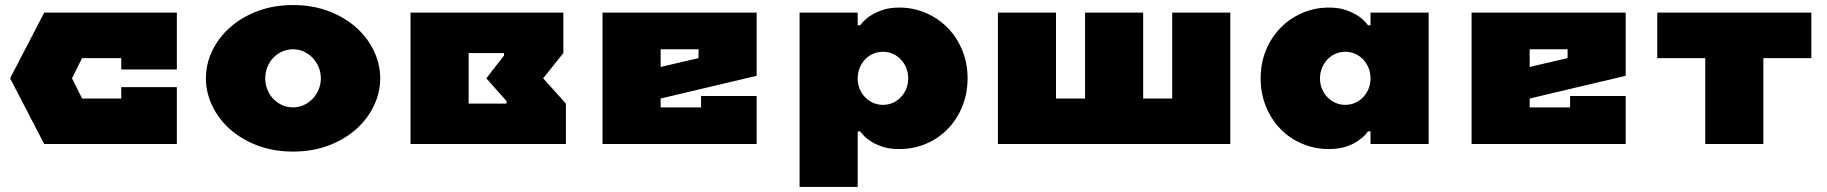

<svg xmlns="http://www.w3.org/2000/svg" viewBox="-20 -570 7230 760"><path d="M460 -180V-225H680V0H155L20 -260L155 -520H680V-295H460V-340H305L265 -260L305 -180Z M1140 -375Q1117 -375 1097 -366Q1077 -357 1062 -341.5Q1047 -326 1038.5 -305Q1030 -284 1030 -260Q1030 -236 1038.5 -215Q1047 -194 1062 -178.5Q1077 -163 1097 -154Q1117 -145 1140 -145Q1162 -145 1182 -154Q1202 -163 1217 -178.5Q1232 -194 1241 -215Q1250 -236 1250 -260Q1250 -284 1241 -305Q1232 -326 1217 -341.5Q1202 -357 1182 -366Q1162 -375 1140 -375ZM1140 -550Q1217 -550 1280.5 -526Q1344 -502 1389.5 -461.5Q1435 -421 1460 -368.5Q1485 -316 1485 -260Q1485 -204 1460 -151.5Q1435 -99 1389.5 -58.5Q1344 -18 1280.5 6Q1217 30 1140 30Q1063 30 999.5 6Q936 -18 890.5 -58.5Q845 -99 820 -151.5Q795 -204 795 -260Q795 -316 820 -368.5Q845 -421 890.5 -461.5Q936 -502 999.5 -526Q1063 -550 1140 -550Z M1605 0V-520H2210V-360L2130 -260L2220 -160V0ZM1835 -360V-160H1985V-170L1905 -260L1975 -350V-360Z M2745 -375H2595V-305L2745 -340ZM2975 0H2365V-520H2975V-270L2595 -180V-145H2755V-190H2975Z M3810 -260Q3810 -200 3789 -148.5Q3768 -97 3731.5 -59.5Q3695 -22 3645.5 -1Q3596 20 3540 20Q3498 20 3469 9.5Q3440 -1 3421 -15Q3399 -30 3385 -50H3375V170H3145V-520H3375V-470H3385Q3399 -489 3421 -505Q3440 -518 3469 -529Q3498 -540 3540 -540Q3596 -540 3645.5 -518.5Q3695 -497 3731.5 -459.5Q3768 -422 3789 -371Q3810 -320 3810 -260ZM3475 -365Q3454 -365 3436 -357Q3418 -349 3404.5 -335Q3391 -321 3383 -301.5Q3375 -282 3375 -260Q3375 -237 3383 -218Q3391 -199 3404.5 -185Q3418 -171 3436 -163Q3454 -155 3475 -155Q3496 -155 3514 -163Q3532 -171 3545.5 -185Q3559 -199 3567 -218Q3575 -237 3575 -260Q3575 -282 3567 -301.5Q3559 -321 3545.5 -335Q3532 -349 3514 -357Q3496 -365 3475 -365Z M4850 0H3930V-520H4160V-180H4275V-520H4505V-180H4620V-520H4850Z M4970 -260Q4970 -320 4991 -371Q5012 -422 5048.5 -459.5Q5085 -497 5134.5 -518.5Q5184 -540 5240 -540Q5282 -540 5311 -529Q5340 -518 5359 -505Q5381 -489 5395 -470H5405V-520H5635V0H5405V-50H5395Q5381 -30 5359 -15Q5340 -1 5311 9.5Q5282 20 5240 20Q5184 20 5134.5 -1Q5085 -22 5048.5 -59.5Q5012 -97 4991 -148.5Q4970 -200 4970 -260ZM5305 -365Q5284 -365 5266 -357Q5248 -349 5234.5 -335Q5221 -321 5213 -301.5Q5205 -282 5205 -260Q5205 -237 5213 -218Q5221 -199 5234.5 -185Q5248 -171 5266 -163Q5284 -155 5305 -155Q5326 -155 5344 -163Q5362 -171 5375.5 -185Q5389 -199 5397 -218Q5405 -237 5405 -260Q5405 -282 5397 -301.5Q5389 -321 5375.5 -335Q5362 -349 5344 -357Q5326 -365 5305 -365Z M6185 -375H6035V-305L6185 -340ZM6415 0H5805V-520H6415V-270L6035 -180V-145H6195V-190H6415Z M6730 -340H6540V-520H7150V-340H6960V0H6730Z"/></svg>

Font: Imperial One
Style: Regular
Weight: 400
Designer: Jovanny Lemonad
Foundry: Jovanny Lemonad
Version: Version 1.000